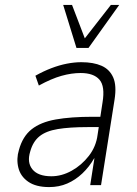

<svg xmlns="http://www.w3.org/2000/svg" viewBox="-20 -753 559 781"><path d="M180 8Q126 8 94.5 -14Q63 -36 54.5 -71.5Q46 -107 57 -143Q72 -198 108.5 -227Q145 -256 206.5 -267Q268 -278 357 -278H399L392 -236H336Q263 -236 215 -228Q167 -220 140.5 -198.5Q114 -177 103 -137Q89 -92 112 -64Q135 -36 189 -36Q231 -36 271.5 -58.5Q312 -81 341.5 -119Q371 -157 377 -205L397 -336Q408 -402 384.5 -429Q361 -456 308 -456Q271 -456 230 -444.5Q189 -433 138 -405L124 -445Q156 -463 188.5 -475.5Q221 -488 252 -494Q283 -500 311 -500Q360 -500 393 -485.5Q426 -471 440.5 -438Q455 -405 446 -348L391 0H347L364 -109H363Q343 -74 315 -47.5Q287 -21 253.5 -6.5Q220 8 180 8ZM291 -558 237 -733H273L325 -597L431 -733H465L340 -558Z"/></svg>

Font: Nunito Sans 7pt Condensed ExtraLight
Style: Italic
Weight: 250
Width: 3
Italic angle: -9°
Designer: Vernon Adams
Foundry: Vernon Adams
Version: Version 3.101;gftools[0.9.27]